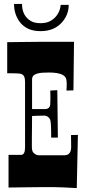

<svg xmlns="http://www.w3.org/2000/svg" viewBox="-20 -965 451 988"><path d="M87.9 -168Q108.9 -168 108.9 -206.1V-544.9Q108.9 -578.6 88.9 -584.5Q76.7 -587.9 44.9 -587.9H17.1V-748Q61 -748.5 101.1 -749L200.7 -750H360.8L357.9 -500L321.8 -499Q323.2 -509.3 323.2 -534.2Q323.2 -559.1 315.9 -568.4Q308.6 -577.6 295.4 -583Q272 -591.8 232.4 -591.8Q192.9 -591.8 177.5 -587.9Q162.1 -584 154.8 -578.6Q145 -571.3 145 -555.2V-403.8H214.8Q223.1 -403.8 230.5 -409.9Q237.8 -416 238.5 -427.5Q239.3 -439 239.3 -450.7Q239.3 -450.7 239.3 -473.1Q239.3 -485.8 238.8 -499L274.9 -501L277.8 -256.8H243.2V-289.6Q242.7 -303.2 242.2 -317.4Q241.2 -346.7 235.6 -354.5Q230 -362.3 224.6 -365.2Q216.3 -370.1 209 -370.1Q193.4 -370.1 176.3 -369.4Q159.2 -368.7 145 -368.2Q144.5 -333 144.5 -302.2L144 -249V-209Q144 -186 153.3 -177.7Q167 -166 179.2 -166H311Q346.2 -166 346.2 -209L345.7 -248.5Q345.2 -259.3 345.2 -270L380.9 -271L375 2.9Q290.5 -2 259.3 -2H212.9H189L97.7 -1Q62 -0.5 23.9 0V-168ZM333.5 -939.9Q333.5 -889.6 299.8 -851.1Q259.8 -804.7 188.5 -804.7Q114.3 -804.7 78.1 -856.9Q52.2 -895.5 52.2 -944.8H93.3Q93.3 -883.8 138.7 -856.9Q157.2 -845.7 188 -845.7Q218.8 -845.7 238.5 -856.7Q258.3 -867.7 270 -882.8Q289.6 -907.7 292.5 -939.9Z"/></svg>

Font: Smokum
Style: Regular
Weight: 400
Designer: Astigmatic (AOETI)
Foundry: Astigmatic (AOETI)
Version: Version 1.001